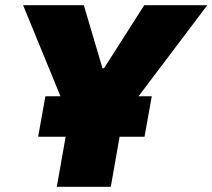

<svg xmlns="http://www.w3.org/2000/svg" viewBox="-20 -720 819 740"><path d="M199 0H407L441 -193H537L565 -349H514L779 -700H536L381 -457H375L303 -700H69L213 -349H155L127 -193H233Z"/></svg>

Font: Fixel Display 20240404 Black
Style: Italic
Weight: 900
Italic angle: -10°
Designer: AlfaBravo + MacPaw
Foundry: Kyrylo Tkachov, Marchela Mozhyna, Serhii Makarenko, Maria Weinstein, Zakhar Kryvoshyya
Version: Version 1.211;Glyphs 3.2 (3225)